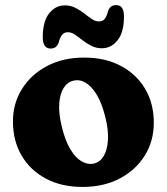

<svg xmlns="http://www.w3.org/2000/svg" viewBox="-20 -716 651 749"><path d="M308.5 -491.4Q390.2 -491.4 451.2 -459Q512.3 -426.7 546.1 -369.5Q580 -312.4 580 -237.3Q580 -166.1 544.9 -109.4Q509.9 -52.7 447.2 -19.7Q384.5 13.3 301.9 13.3Q220.6 13.3 159.6 -18.9Q98.5 -51.1 64.5 -108.8Q30.5 -166.5 30.5 -242.9Q30.5 -312.4 65.6 -368.7Q100.6 -425.1 163.1 -458.2Q225.6 -491.4 308.5 -491.4ZM346.9 -78.2Q370.4 -83.7 384.5 -107.2Q398.6 -130.7 401.1 -169.3Q403.6 -208 391.1 -258.2Q378.1 -311.6 358.1 -345.3Q338.1 -378.9 314.4 -393.1Q290.6 -407.2 266.2 -401.2Q243.3 -396.1 228.6 -373.4Q213.9 -350.7 211.1 -312.3Q208.4 -273.9 221.2 -221Q234.3 -167.4 254.3 -133.9Q274.3 -100.5 298.4 -86.6Q322.6 -72.7 346.9 -78.2ZM377.6 -527.7Q355.4 -527.7 336.6 -537.1Q317.9 -546.4 302 -559Q286.2 -571.6 272.1 -581Q258.1 -590.3 244.6 -590.3Q230.7 -590.3 222.5 -580.4Q214.3 -570.5 208.7 -549.5Q200.7 -526.6 177.5 -526.6Q146.8 -526.6 146.8 -571.1Q146.8 -632.2 171.5 -663.6Q196.2 -695 232.9 -695Q255.1 -695 273.8 -685.6Q292.6 -676.3 308.4 -663.7Q324.3 -651.1 338.3 -641.7Q352.4 -632.4 366 -632.4Q380.8 -632.4 388.7 -642.6Q396.6 -652.8 401.8 -673.5Q409.8 -696.1 433.1 -696.1Q463.7 -696.1 463.7 -651.9Q463.7 -590.4 438.8 -559Q413.9 -527.7 377.6 -527.7Z"/></svg>

Font: Fraunces SuperSoft Wonky
Style: Regular
Weight: 900
Version: Version 1.000;[b76b70a41]